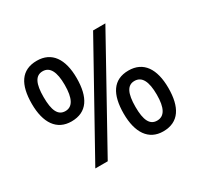

<svg xmlns="http://www.w3.org/2000/svg" viewBox="-137 -806 1033 990"><g transform="rotate(-30 379.5 -311.0)"><path d="M187 -271C280 -271 321 -338 321 -452C321 -566 275 -632 187 -632C94 -632 54 -566 54 -452C54 -338 100 -271 187 -271ZM517 -622 171 0H245L590 -622ZM186 -333C142 -333 124 -373 124 -452C124 -530 142 -570 186 -570C229 -570 250 -530 250 -452C250 -373 229 -333 186 -333ZM571 10C665 10 705 -59 705 -171C705 -285 660 -352 571 -352C479 -352 439 -285 439 -171C439 -59 484 10 571 10ZM571 -54C528 -54 509 -92 509 -171C509 -251 528 -290 571 -290C615 -290 636 -250 636 -171C636 -93 615 -54 571 -54Z"/></g></svg>

Font: Noto Sans Bengali SemiCondensed
Style: Regular
Weight: 400
Width: 4
Designer: Jelle Bosma - Monotype Design Team
Foundry: Monotype Imaging Inc.
Version: Version 2.003